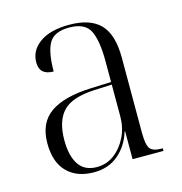

<svg xmlns="http://www.w3.org/2000/svg" viewBox="-88 -624 676 714"><g transform="rotate(-15 250.5 -267.0)"><path d="M189 10Q123 10 85.5 -28Q48 -66 48 -139Q48 -217 100.5 -254Q153 -291 259 -295L336 -298V-377Q336 -458 317 -496Q298 -534 237 -534Q180 -534 160 -500Q140 -466 140 -391Q86 -391 86 -440Q86 -486 126.5 -515Q167 -544 240 -544Q321 -544 359.5 -504Q398 -464 398 -375V-87Q398 -40 409 -25Q420 -10 454 -10H458V0H339V-107H337Q321 -55 283 -22.5Q245 10 189 10ZM204 -6Q242 -6 271.5 -28.5Q301 -51 318.5 -87Q336 -123 336 -166V-288L269 -285Q181 -281 146.5 -244Q112 -207 112 -134Q112 -73 134.5 -39.5Q157 -6 204 -6Z"/></g></svg>

Font: Noto Serif Display SemiCondensed Light
Style: Regular
Weight: 300
Width: 4
Designer: Monotype Design Team
Foundry: Monotype Imaging Inc.
Version: Version 2.009